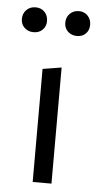

<svg xmlns="http://www.w3.org/2000/svg" viewBox="-49 -660 357 692"><g transform="rotate(5 130.0 -314.0)"><path d="M96 -409 164 -420V0H96ZM6 -582Q6 -602 19 -615Q32 -628 52 -628Q72 -628 84.5 -615Q97 -602 97 -582Q97 -563 84.5 -550.5Q72 -538 52 -538Q32 -538 19 -550.5Q6 -563 6 -582ZM163 -582Q163 -602 176 -615Q189 -628 209 -628Q228 -628 240.5 -615Q253 -602 253 -582Q253 -563 241 -550.5Q229 -538 209 -538Q189 -538 176 -550.5Q163 -563 163 -582Z"/></g></svg>

Font: LXGW Bright GB
Style: Regular
Weight: 400
Designer: Christian Thalmann (Catharsis Fonts)
Foundry: LXGW / Christian Thalmann (Catharsis Fonts) / Fontworks Inc.
Version: Version 5.510